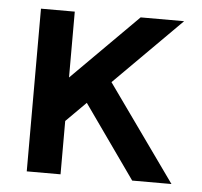

<svg xmlns="http://www.w3.org/2000/svg" viewBox="-43 -552 627 597"><g transform="rotate(5 270.5 -254.0)"><path d="M167 -166.5V0H61.5V-507.8H167V-302.2L372.6 -507.8H508.3L299.8 -299.3L513.2 0H390.6L229 -228.5Z"/></g></svg>

Font: Giphurs Medium
Style: Regular
Weight: 500
Version: Version 0.920; ttfautohint (v1.8.4.7-5d5b)